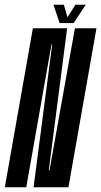

<svg xmlns="http://www.w3.org/2000/svg" viewBox="-60 -795 429 815"><path d="M-39.5 0 79.5 -675H225L147 -71.5H150L258 -675H349.5L230.5 0H82.5L161.5 -606H158.5L51.5 0ZM193 -697 167 -775H211L226.5 -721.5L260 -775H304L252.5 -697Z"/></svg>

Font: Anybody UltraCondensed Medium
Style: Italic
Weight: 500
Width: 1
Italic angle: -10°
Designer: Tyler Finck
Foundry: Etcetera Type Company
Version: Version 1.010; ttfautohint (v1.8.3) -l 8 -r 50 -G 200 -x 14 